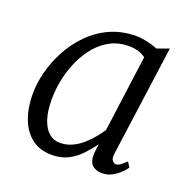

<svg xmlns="http://www.w3.org/2000/svg" viewBox="-107 -673 783 789"><g transform="rotate(20 284.0 -279.0)"><path d="M440 -86Q436.5 -61.5 444 -52.8Q451.5 -44 459 -44Q469 -44 479 -51.2Q489 -58.5 503 -72L517 -50Q513.5 -44 500 -29.5Q486.5 -15 465.2 -2.5Q444 10 418 10Q391 10 375 -5Q359 -20 361 -56L366 -97Q347.5 -72 324.5 -47.2Q301.5 -22.5 270.8 -6.2Q240 10 199 10Q146 10 110.8 -17.2Q75.5 -44.5 57.8 -92Q40 -139.5 40 -200Q40 -246 53.2 -297Q66.5 -348 92.5 -396Q118.5 -444 157 -483Q195.5 -522 246.5 -545Q297.5 -568 360.5 -568Q381 -568 407 -562.2Q433 -556.5 454 -548L506 -567ZM419 -497Q403.5 -508.5 384.5 -513.8Q365.5 -519 344.5 -519Q301.5 -519 266.2 -500.8Q231 -482.5 204 -451Q177 -419.5 158.5 -379Q140 -338.5 130.5 -293.8Q121 -249 121 -205Q121 -153 132.8 -118Q144.5 -83 165 -65.5Q185.5 -48 212 -48Q241 -48 265.5 -59.2Q290 -70.5 310.2 -88.2Q330.5 -106 346.5 -125.5Q362.5 -145 374 -162Z"/></g></svg>

Font: Merriweather Light
Style: Italic
Weight: 300
Italic angle: -7.8°
Designer: Eben Sorkin
Foundry: Eben Sorkin
Version: Version 2.101